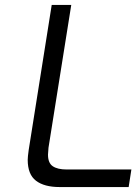

<svg xmlns="http://www.w3.org/2000/svg" viewBox="-20 -756 564 776"><path d="M92 -110Q92 -122 96 -150L189 -736H268L176 -159Q174 -139 174 -131Q174 -97 193.5 -84Q213 -71 249 -71H511L500 0H221Q159 0 125.5 -25.5Q92 -51 92 -110Z"/></svg>

Font: Exo
Style: Italic
Weight: 400
Italic angle: -9°
Designer: Natanael Gama
Foundry: Natanael Gama
Version: Version 1.500; ttfautohint (v1.6)